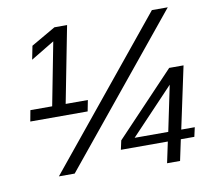

<svg xmlns="http://www.w3.org/2000/svg" viewBox="-79 -778 992 895"><g transform="rotate(-10 417.0 -330.5)"><path d="M46.9 -274.9 56.6 -327.1H159.7L217.3 -624.5L105.5 -557.1L118.2 -621.1L233.9 -688H293.9L223.6 -327.1H328.6L318.4 -274.9ZM208.5 0H133.8L695.3 -688H770.5ZM723.6 -71.8 702.6 27.3H641.1L662.1 -71.8H439.9L449.2 -114.7L728 -408.7H795.9L733.4 -115.7H797.4L787.6 -71.8ZM716.8 -331.1 512.7 -115.7H671.9Z"/></g></svg>

Font: Liberation Sans
Style: Italic
Weight: 400
Italic angle: -12°
Designer: Steve Matteson
Foundry: Ascender Corporation
Version: Version 2.1.5